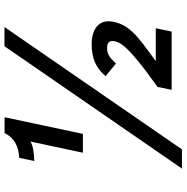

<svg xmlns="http://www.w3.org/2000/svg" viewBox="-8 -764 821 845"><g transform="rotate(-90 402.5 -341.5)"><path d="M235.8 -387.2H152.8L202.1 -618.2Q179.2 -603 116.2 -601.1L130.4 -667.5Q210 -670.9 239.3 -731.9H309.1ZM686 3.4H429.7L442.4 -58.6Q589.8 -163.6 626 -211.4Q644.5 -236.3 644.5 -257.3Q644.5 -280.8 613.3 -280.8Q593.3 -280.8 578.1 -271Q563 -261.2 545.4 -241.7L489.7 -287.6Q519 -320.8 552 -334.7Q585 -348.6 629.4 -348.6Q685.5 -348.6 712.9 -321.8Q731.4 -303.2 731.4 -274.9Q731.4 -264.2 729 -252Q722.2 -219.2 704.8 -194.3Q687.5 -169.4 660.4 -146Q633.3 -122.6 594.7 -94.7Q556.2 -66.9 555.7 -66.4H700.7ZM167.5 48.8H83L621.6 -732.4H706.1Z"/></g></svg>

Font: Cadman
Style: Bold Italic
Weight: 700
Italic angle: -12°
Designer: Paul James MIller
Foundry: High-Logic / Made with FontCreator
Version: Version 2.114;March 28, 2021;FontCreator 13.0.0.2683 64-bit